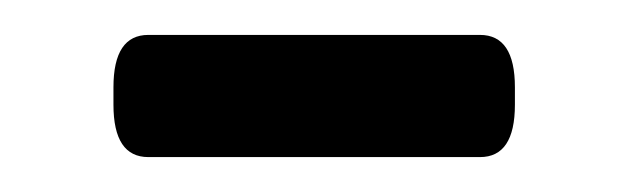

<svg xmlns="http://www.w3.org/2000/svg" viewBox="-20 -320 360 110"><path d="M65 -230Q45 -230 45 -260V-270Q45 -300 65 -300H255Q275 -300 275 -270V-260Q275 -230 255 -230Z"/></svg>

Font: Asap
Style: Regular
Weight: 400
Designer: Pablo Cosgaya
Foundry: Omnibus-Type
Version: Version 3.001